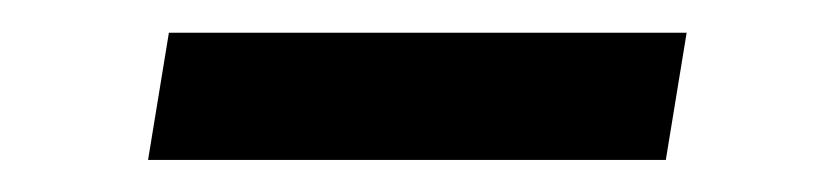

<svg xmlns="http://www.w3.org/2000/svg" viewBox="-20 -371 500 118"><path d="M402 -350.9 389.2 -272.7H71L83.8 -350.9Z"/></svg>

Font: Inter UI
Style: Italic
Weight: 400
Italic angle: -9.39999°
Designer: Rasmus Andersson
Foundry: rsms
Version: 3.2;8d6f07862